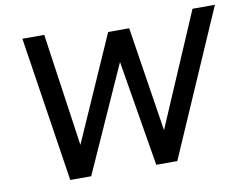

<svg xmlns="http://www.w3.org/2000/svg" viewBox="-76 -802 1160 908"><g transform="rotate(-10 504.0 -348.5)"><path d="M84 -697H189L267 -155L489 -658H590L668.5 -155L901 -697H1008.5L705 0H604L519.5 -508.5L291.5 0H191Z"/></g></svg>

Font: HK Grotesk Medium
Style: Italic
Weight: 500
Italic angle: -8°
Designer: Alfredo Marco Pradil
Foundry: Hanken Design Co.
Version: Version 3.004